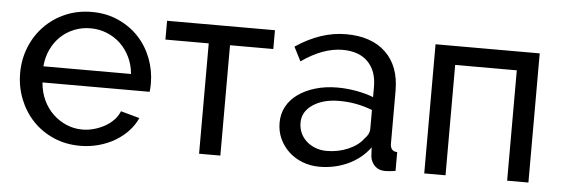

<svg xmlns="http://www.w3.org/2000/svg" viewBox="-41 -647 2268 773"><g transform="rotate(5 1093.0 -260.5)"><path d="M302 10Q243 10 194 -11.5Q145 -33 110 -70Q75 -107 55.5 -156.5Q36 -206 36 -261Q36 -316 55.5 -365Q75 -414 110.5 -451Q146 -488 195 -509.5Q244 -531 303 -531Q362 -531 410.5 -509Q459 -487 493 -450.5Q527 -414 545.5 -365.5Q564 -317 564 -265Q564 -254 563.5 -245Q563 -236 562 -231H129Q132 -192 147 -160Q162 -128 186 -105Q210 -82 240.5 -69Q271 -56 305 -56Q329 -56 352 -62.5Q375 -69 395 -80Q415 -91 430.5 -107Q446 -123 454 -143L530 -122Q517 -93 494.5 -69Q472 -45 442.5 -27.5Q413 -10 377 0Q341 10 302 10ZM481 -296Q478 -333 462.5 -364.5Q447 -396 423.5 -418Q400 -440 369 -452.5Q338 -465 303 -465Q268 -465 237 -452.5Q206 -440 182.5 -417.5Q159 -395 144.5 -364Q130 -333 127 -296Z M868 0H782V-446H607V-522H1043V-446H868Z M1269 10Q1232 10 1200 -2.5Q1168 -15 1144.5 -37Q1121 -59 1107.5 -88.5Q1094 -118 1094 -153Q1094 -189 1110 -218.5Q1126 -248 1155.5 -269Q1185 -290 1225.5 -302Q1266 -314 1314 -314Q1352 -314 1391 -307Q1430 -300 1460 -288V-330Q1460 -394 1424 -430.5Q1388 -467 1322 -467Q1243 -467 1156 -406L1127 -463Q1228 -531 1330 -531Q1433 -531 1490.5 -476Q1548 -421 1548 -321V-108Q1548 -77 1576 -76V0Q1562 2 1553 3Q1544 4 1534 4Q1508 4 1492.5 -11.5Q1477 -27 1474 -49L1472 -86Q1437 -39 1383.5 -14.5Q1330 10 1269 10ZM1292 -56Q1339 -56 1379.5 -73.5Q1420 -91 1441 -120Q1460 -139 1460 -159V-236Q1396 -261 1327 -261Q1261 -261 1219.5 -233Q1178 -205 1178 -160Q1178 -138 1186.5 -119Q1195 -100 1210.5 -86Q1226 -72 1247 -64Q1268 -56 1292 -56Z M2113 0H2027V-446H1778V0H1692V-522H2113Z"/></g></svg>

Font: PTCRaleway Medium
Style: Regular
Weight: 500
Designer: Matt McInerney, Pablo Impallari, Rodrigo Fuenzalida
Foundry: Matt McInerney, Pablo Impallari, Rodrigo Fuenzalida
Version: Version 3.000g; ttfautohint (v1.5) -l 8 -r 28 -G 28 -x 14 -D